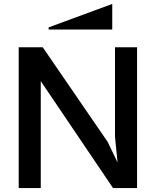

<svg xmlns="http://www.w3.org/2000/svg" viewBox="-20 -955 791 975"><path d="M75 0H187V-543L554 0H676V-715H564V-260L577 -130L527 -234L197 -715H75ZM227 -805H550V-935L227 -816Z"/></svg>

Font: LaHaus Display SemiBold
Style: Regular
Weight: 600
Designer: We are Make, BastardaType, Dalton Maag Ltd
Foundry: BastardaType, Dalton Maag Ltd
Version: Version 3.100;Glyphs 3.3 (3331)